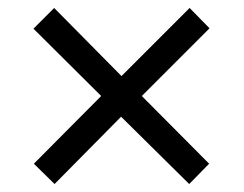

<svg xmlns="http://www.w3.org/2000/svg" viewBox="-20 -594 612 482"><path d="M456 -574 506 -523 336 -353 505 -183 455 -132 284 -301 117 -132 65 -183 234 -353 64 -522 116 -574 285 -403Z"/></svg>

Font: Go Noto Kurrent-Regular
Style: Regular
Weight: 400
Designer: Monotype Design Team
Foundry: Monotype Imaging Inc.
Version: Version 2.012; ttfautohint (v1.8.4.7-5d5b)